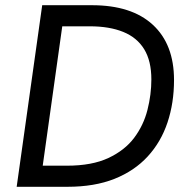

<svg xmlns="http://www.w3.org/2000/svg" viewBox="-20 -717 722 737"><path d="M44 0 142 -697H333Q485 -697 566.5 -622Q648 -547 648 -410Q648 -322 623 -247Q598 -172 547 -116.5Q496 -61 419.5 -30.5Q343 0 239 0ZM144 -81H237Q333 -81 396 -110.5Q459 -140 495 -188Q531 -236 546 -295Q561 -354 561 -412Q561 -483 533.5 -528Q506 -573 453 -594.5Q400 -616 325 -616H219Z"/></svg>

Font: Hanken Grotesk
Style: Italic
Weight: 400
Italic angle: -8°
Designer: Alfredo Marco Pradil
Foundry: Hanken Design Co.
Version: Version 3.013